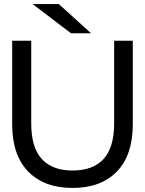

<svg xmlns="http://www.w3.org/2000/svg" viewBox="-20 -911 715 947"><path d="M40 -299V-710H134V-302Q134 -184 186 -127Q238 -70 338 -70Q439 -70 491 -127Q543 -184 543 -302V-710H635V-299Q635 -146 556.5 -65Q478 16 338 16Q198 16 119 -65Q40 -146 40 -299ZM141 -891H270L429 -747H330Z"/></svg>

Font: AtCorfu Sans
Style: AtCorfu Sans Regular
Weight: 400
Designer: Kostas Teopoulos
Foundry: Kostas Teopoulos
Version: Version 1.00 July 8, 2025, initial release